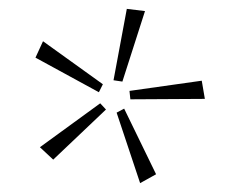

<svg xmlns="http://www.w3.org/2000/svg" viewBox="-20 -748 512 433"><path d="M236 -567 266 -728 307 -723 256 -564ZM60 -618 77 -655 212 -558 203 -540ZM274 -524 272 -543 435 -566 442 -525ZM70 -416 206 -515 219 -501 100 -388ZM243 -494 260 -503 332 -355 296 -335Z"/></svg>

Font: Ysabeau Light
Style: Regular
Weight: 300
Designer: Christian Thalmann (Catharsis Fonts)
Version: Version 0.003